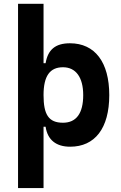

<svg xmlns="http://www.w3.org/2000/svg" viewBox="-20 -752 626 997"><path d="M73.7 224.6H206.1V-93.8H216.8C227.1 -24.9 272 9.8 344.2 9.8C472.7 9.8 547.4 -85.4 547.4 -258.3C547.4 -429.2 472.7 -527.3 343.3 -527.3C266.6 -527.3 228.5 -493.2 216.8 -423.8H206.1V-732.4H73.7ZM206.1 -258.3C206.1 -358.4 239.7 -402.8 307.1 -402.8C374 -402.8 412.1 -350.1 412.1 -258.3C412.1 -163.1 376 -114.7 307.1 -114.7C231.9 -114.7 206.1 -157.7 206.1 -258.3Z"/></svg>

Font: Cascadia Code
Style: Bold
Weight: 700
Monospace: yes
Designer: Aaron Bell
Foundry: Saja Typeworks
Version: Version 2404.023